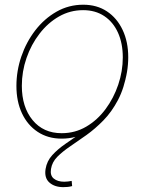

<svg xmlns="http://www.w3.org/2000/svg" viewBox="-20 -563 598 794"><path d="M234.9 10.3Q178.2 10.3 136 -17.6Q93.8 -45.4 70.8 -94.5Q47.9 -143.6 47.9 -207.5Q47.9 -269.5 68.1 -329.1Q88.4 -388.7 125.7 -437.3Q163.1 -485.8 213.6 -514.6Q264.2 -543.5 324.2 -543.5Q380.9 -543.5 422.4 -515.9Q463.9 -488.3 487.1 -439.2Q510.3 -390.1 510.3 -326.2Q510.3 -264.6 489.7 -204.6Q469.2 -144.5 432.4 -95.9Q395.5 -47.4 345 -18.6Q294.4 10.3 234.9 10.3ZM234.9 -12.2Q290.5 -12.2 336.7 -39.3Q382.8 -66.4 416.5 -111.8Q450.2 -157.2 469 -212.9Q487.8 -268.6 487.8 -325.7Q487.8 -383.8 468 -427.7Q448.2 -471.7 411.4 -496.3Q374.5 -521 323.7 -521Q270 -521 224.1 -494.9Q178.2 -468.8 143.6 -423.8Q108.9 -378.9 89.6 -323Q70.3 -267.1 70.3 -208Q70.3 -120.6 114.7 -66.4Q159.2 -12.2 234.9 -12.2ZM241.7 210.9Q205.6 210.9 184.1 191.7Q162.6 172.4 168.5 135.7Q173.8 103 196.3 78.4Q218.8 53.7 251.5 31.2Q284.2 8.8 320.8 -16.6Q357.4 -42 392.1 -75.2Q426.8 -108.4 452.6 -155Q478.5 -201.7 489.7 -267.1H505.4Q493.7 -198.2 467.8 -149.2Q441.9 -100.1 407.7 -65.2Q373.5 -30.3 337.6 -4.6Q301.8 21 270.3 42.2Q238.8 63.5 217 85.4Q195.3 107.4 190.9 135.7Q186.5 162.6 202.4 175.5Q218.3 188.5 245.6 188.5Q253.9 188.5 261.5 187.5Q269 186.5 276.4 185.1L278.3 206.5Q269.5 209 260.5 210Q251.5 210.9 241.7 210.9Z"/></svg>

Font: Inter 20pt Thin
Style: Italic
Weight: 250
Italic angle: -9.3988°
Version: Version 4.001;git-66647c0bb